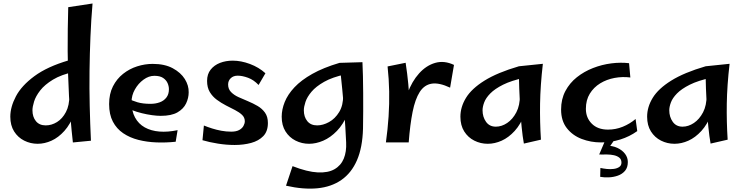

<svg xmlns="http://www.w3.org/2000/svg" viewBox="-20 -830 4369 1127"><path d="M513.8 -4 407.8 6.2Q392.2 -133.2 385 -266.6Q377.8 -400 377.2 -530.4Q376.8 -660.8 380.5 -787.8L523.2 -809.5Q515 -714.2 510.9 -614.4Q506.8 -514.5 505.5 -412.6Q504.2 -310.8 506.6 -208.2Q509 -105.8 513.8 -4ZM201.2 14Q158.8 14 121.9 -4.6Q85 -23.2 62.8 -58.6Q40.5 -94 40.5 -145Q40.5 -202 73.4 -264.5Q106.2 -327 181.9 -383Q257.5 -439 384 -476L417.5 -409Q339.8 -392.2 290.9 -362.5Q242 -332.8 215.8 -298.9Q189.5 -265 180 -233.9Q170.5 -202.8 170.5 -182.8Q170.5 -143.8 190.8 -118.9Q211 -94 248.5 -94Q282.8 -94 314.5 -113.5Q346.2 -133 367 -172.4Q387.8 -211.8 387 -270.5L445.2 -314Q439.5 -225 416.2 -162.8Q393 -100.5 357.9 -61.5Q322.8 -22.5 282.2 -4.2Q241.8 14 201.2 14Z M1011.2 2Q954.8 8 898.4 5.9Q842 3.8 791.9 -9Q741.8 -21.8 703.1 -48Q664.5 -74.2 642.5 -116.1Q620.5 -158 620.5 -219Q620.5 -279 642.9 -323Q665.2 -367 702.4 -396.5Q739.5 -426 785 -440.5Q830.5 -455 876.5 -455Q946.5 -455 993.9 -429.5Q1041.2 -404 1064.9 -366Q1088.5 -328 1087.5 -288Q1087.5 -255 1072.4 -223Q1057.2 -191 1021.8 -170.5Q986.2 -150 923.5 -150Q901.5 -150 872.4 -154Q843.2 -158 812.8 -165.5Q782.2 -173 755.1 -183.5Q728 -194 710.2 -207L735.5 -251Q755.2 -239 786.8 -229.8Q818.2 -220.5 863.5 -220.5Q893 -220.5 917.4 -229.4Q941.8 -238.2 956.6 -257.4Q971.5 -276.5 971.5 -306.2Q971.5 -323.8 963.8 -341.8Q956 -359.8 937.6 -372.4Q919.2 -385 885.8 -385Q853.2 -385 822.4 -362.5Q791.5 -340 771.9 -305.2Q752.2 -270.5 752.2 -232Q752.2 -178 772.6 -140.4Q793 -102.8 829.8 -82.2Q866.5 -61.8 915.5 -57.8Q964.5 -53.8 1022.5 -66Z M1357.2 21Q1309.2 21 1259.2 13Q1209.2 5 1168.5 -7L1176.8 -93.2Q1199.8 -84 1225.2 -75.9Q1250.8 -67.8 1279.2 -62.5Q1307.8 -57.2 1337.2 -57.2Q1366.2 -57.2 1383.8 -66.8Q1401.2 -76.2 1409.1 -90.8Q1417 -105.2 1417 -118.2Q1417 -140.2 1401 -155.5Q1385 -170.8 1359.8 -183.8Q1334.5 -196.8 1306.2 -211.2Q1278 -225.8 1252.8 -244.4Q1227.5 -263 1211.5 -289.6Q1195.5 -316.2 1195.5 -355Q1195.5 -395 1216.4 -421.2Q1237.2 -447.5 1271.2 -460.8Q1305.2 -474 1345.8 -474Q1395 -474 1447.2 -454.5Q1499.5 -435 1538 -400L1497.8 -331.2Q1469.5 -361.2 1436 -373.5Q1402.5 -385.8 1375.5 -385.8Q1349.8 -385.8 1334.4 -371Q1319 -356.2 1319 -334Q1319 -307.5 1336 -289.9Q1353 -272.2 1379.5 -260.1Q1406 -248 1435.8 -235.8Q1465.5 -223.5 1492 -208Q1518.5 -192.5 1535.5 -168.8Q1552.5 -145 1552.5 -108Q1552.5 -59 1525.4 -31Q1498.2 -3 1453.9 9Q1409.5 21 1357.2 21Z M1658.8 260 1697.2 145.2Q1783.8 179 1844.8 182Q1905.8 185 1943.5 163.2Q1981.2 141.5 1997.9 101Q2014.5 60.5 2011.8 6Q2009.5 -38 2007 -83.8Q2004.5 -129.5 2000 -183.5Q1995.5 -237.5 1989 -305.2Q1982.5 -373 1973 -461L2107.5 -465Q2109.5 -430 2110.4 -383.2Q2111.2 -336.5 2111.8 -283.6Q2112.2 -230.8 2111.9 -177.2Q2111.5 -123.8 2110.8 -75Q2107.8 35.8 2075.4 110.5Q2043 185.2 1984 226.2Q1925 267.2 1843.1 275.2Q1761.2 283.2 1658.8 260ZM1794.2 14Q1751.8 14 1714.9 -4.6Q1678 -23.2 1655.8 -58.6Q1633.5 -94 1633.5 -145Q1633.5 -187 1651.2 -231.2Q1669 -275.5 1708.4 -317.5Q1747.8 -359.5 1813 -396.2Q1878.2 -433 1973 -461L2009 -394Q1931.2 -377.2 1882.8 -349.8Q1834.2 -322.2 1808.4 -291.4Q1782.5 -260.5 1773 -231.6Q1763.5 -202.8 1763.5 -182.8Q1763.5 -143.8 1783.8 -118.9Q1804 -94 1841.5 -94Q1875.8 -94 1911.2 -113.5Q1946.8 -133 1970.9 -172.4Q1995 -211.8 1994.2 -270.5L2052.5 -314Q2046.8 -225 2021.1 -162.8Q1995.5 -100.5 1957.6 -61.5Q1919.8 -22.5 1877.2 -4.2Q1834.8 14 1794.2 14Z M2379 6 2343.2 -125.2Q2346.5 -211.2 2372.1 -281.9Q2397.8 -352.5 2440 -399.2Q2482.2 -446 2534.9 -461Q2587.5 -476 2644.8 -449L2622 -315.5Q2557.5 -345.8 2514 -338.9Q2470.5 -332 2443.6 -289.9Q2416.8 -247.8 2401.9 -173.5Q2387 -99.2 2379 6ZM2379 6H2245.2Q2256 -72 2260.9 -146Q2265.8 -220 2264.4 -293.1Q2263 -366.2 2255 -440L2361 -461.5Q2371.2 -395 2376.6 -336.5Q2382 -278 2383.6 -223.5Q2385.2 -169 2383.8 -112.6Q2382.2 -56.2 2379 6Z M2843.2 14Q2800.8 14 2763.9 -4.6Q2727 -23.2 2704.8 -58.6Q2682.5 -94 2682.5 -145Q2682.5 -202 2715.4 -255.8Q2748.2 -309.5 2823.9 -356.8Q2899.5 -404 3026 -441L3059.5 -374Q2981.8 -357.2 2932.9 -332.8Q2884 -308.2 2857.8 -281.4Q2831.5 -254.5 2822 -228.6Q2812.5 -202.8 2812.5 -182.8Q2812.5 -143.8 2832.8 -115.1Q2853 -86.5 2890.5 -86.5Q2924.8 -86.5 2957.1 -108.2Q2989.5 -130 3010.9 -170.9Q3032.2 -211.8 3031.5 -270.5L3089.8 -314Q3084 -225 3060.4 -162.8Q3036.8 -100.5 3001.1 -61.5Q2965.5 -22.5 2924.6 -4.2Q2883.8 14 2843.2 14ZM3055 12.8Q3047.5 -28.2 3041.9 -84.5Q3036.2 -140.8 3032.9 -199.6Q3029.5 -258.5 3027.8 -310.9Q3026 -363.2 3025.5 -398.6Q3025 -434 3026 -441L3166.5 -455.5Q3151.8 -328.5 3150.1 -221.1Q3148.5 -113.8 3155.2 -10.2Z M3507.5 6Q3448 6 3394.2 -14.5Q3340.5 -35 3307 -78Q3273.5 -121 3273.5 -187Q3273.5 -248 3298.6 -295.5Q3323.8 -343 3366.1 -376.6Q3408.5 -410.2 3460.8 -430.6Q3513 -451 3568.2 -458Q3623.5 -465 3672.5 -459L3680 -375.2Q3634 -381.2 3587.5 -372.6Q3541 -364 3503 -340.8Q3465 -317.5 3442 -280.1Q3419 -242.8 3419 -191.2Q3419 -138.5 3453.8 -103.9Q3488.5 -69.2 3548.8 -69.2Q3594.2 -69.2 3635.6 -86.1Q3677 -103 3710.8 -131.5L3720.5 -60.5Q3675.2 -28 3620.6 -11Q3566 6 3507.5 6ZM3503 208 3504.2 155.8Q3521 159.5 3541.8 161.8Q3562.5 164 3582.2 161.5Q3602 159 3614.9 150.1Q3627.8 141.2 3627.8 124.5Q3627.8 105.5 3615.4 95.5Q3603 85.5 3583.9 81.2Q3564.8 77 3543.6 76.8Q3522.5 76.5 3505.2 77L3534.2 24.5Q3575 24.5 3604.1 38.1Q3633.2 51.8 3649.2 73.4Q3665.2 95 3665.2 121Q3665.2 153.2 3648.8 172.6Q3632.2 192 3606.6 201Q3581 210 3553.2 211Q3525.5 212 3503 208ZM3497 77 3538 -19 3595.2 -21.8 3529 74.5Z M3939.2 14Q3896.8 14 3859.9 -4.6Q3823 -23.2 3800.8 -58.6Q3778.5 -94 3778.5 -145Q3778.5 -202 3811.4 -255.8Q3844.2 -309.5 3919.9 -356.8Q3995.5 -404 4122 -441L4155.5 -374Q4077.8 -357.2 4028.9 -332.8Q3980 -308.2 3953.8 -281.4Q3927.5 -254.5 3918 -228.6Q3908.5 -202.8 3908.5 -182.8Q3908.5 -143.8 3928.8 -115.1Q3949 -86.5 3986.5 -86.5Q4020.8 -86.5 4053.1 -108.2Q4085.5 -130 4106.9 -170.9Q4128.2 -211.8 4127.5 -270.5L4185.8 -314Q4180 -225 4156.4 -162.8Q4132.8 -100.5 4097.1 -61.5Q4061.5 -22.5 4020.6 -4.2Q3979.8 14 3939.2 14ZM4151 12.8Q4143.5 -28.2 4137.9 -84.5Q4132.2 -140.8 4128.9 -199.6Q4125.5 -258.5 4123.8 -310.9Q4122 -363.2 4121.5 -398.6Q4121 -434 4122 -441L4262.5 -455.5Q4247.8 -328.5 4246.1 -221.1Q4244.5 -113.8 4251.2 -10.2Z"/></svg>

Font: Marhey Light
Style: Regular
Weight: 300
Designer: Nur Syamsi & Bustanul Arifin
Foundry: Namelatype
Version: Version 1.000